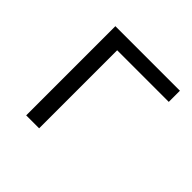

<svg xmlns="http://www.w3.org/2000/svg" viewBox="-132 -626 755 755"><g transform="rotate(45 246.0 -248.0)"><path d="M105 0V-496H464V-434H177V0Z"/></g></svg>

Font: Nunito Sans 6pt Light
Style: Regular
Weight: 300
Version: Version 3.101;gftools[0.9.27]